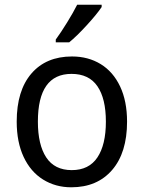

<svg xmlns="http://www.w3.org/2000/svg" viewBox="-20 -786 610 816"><path d="M283 10Q216 10 163 -23Q110 -56 80.5 -119Q51 -182 51 -269Q51 -401 113.5 -473.5Q176 -546 286 -546Q355 -546 408 -513.5Q461 -481 490.5 -418.5Q520 -356 520 -269Q520 -137 456.5 -63.5Q393 10 283 10ZM285 -63Q358 -63 394 -117Q430 -171 430 -269Q430 -367 394 -419.5Q358 -472 284 -472Q141 -472 141 -269Q141 -171 176.5 -117Q212 -63 285 -63ZM412 -756Q392 -726 349 -679Q306 -632 274 -606H217V-618Q239 -648 265.5 -691Q292 -734 308 -766H412Z"/></svg>

Font: Noto Sans Display
Style: Regular
Weight: 400
Designer: Monotype Design team
Foundry: Monotype Imaging Inc.
Version: Version 1.000